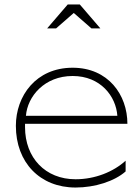

<svg xmlns="http://www.w3.org/2000/svg" viewBox="-20 -806 628 859"><path d="M283 -786 191 -679H231L310 -748L389 -679H429L337 -786ZM92 -237V-252H550C550 -382 464 -503 305 -503C141 -503 51 -377 51 -243C51 -79 159 33 318 33C405 33 492 5 542 -39V-87C487 -37 405 -4 318 -4C183 -4 92 -100 92 -237ZM505 -288H96C103 -375 179 -466 305 -466C430 -466 499 -375 505 -288Z"/></svg>

Font: LINE Seed JP_OTF Thin
Style: Regular
Weight: 250
Designer: LY Corporation & Fontrix & Fontworks
Version: Version 1.007